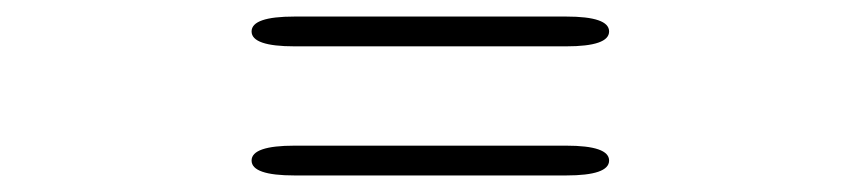

<svg xmlns="http://www.w3.org/2000/svg" viewBox="-20 -496 1040 232"><path d="M336 -284Q284 -284 284 -302Q284 -320 336 -320H664Q716 -320 716 -302Q716 -284 664 -284ZM336 -440Q284 -440 284 -458Q284 -476 336 -476H664Q716 -476 716 -458Q716 -440 664 -440Z"/></svg>

Font: Resource Han Rounded HK
Style: Regular
Weight: 400
Designer: Cyano Hao (round all glyphs); Ryoko NISHIZUKA  (kana, bopomofo & ideographs); Paul D. Hunt (Latin, Greek & Cyrillic); Sa
Foundry: Cyano Hao
Version: 0.990